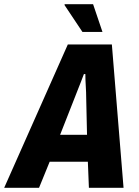

<svg xmlns="http://www.w3.org/2000/svg" viewBox="-60 -900 664 920"><path d="M-40 0 265 -687H476L532 0H366L361 -125H178L127 0ZM228 -254H357L353 -432Q353 -444 352.5 -458Q352 -472 351 -487.5Q350 -503 349.5 -517.5Q349 -532 349 -545H342Q336 -528 327.5 -507Q319 -486 311.5 -466.5Q304 -447 298 -432ZM335 -747 249 -876 250 -880H386L431 -747Z"/></svg>

Font: Archivo Condensed ExtraBold
Style: Italic
Weight: 800
Width: 3
Italic angle: -10°
Designer: Hector Gatti
Foundry: Omnibus-Type
Version: Version 2.001